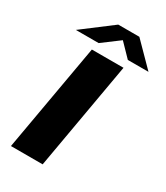

<svg xmlns="http://www.w3.org/2000/svg" viewBox="-214 -973 923 1065"><g transform="rotate(30 247.0 -440.5)"><path d="M28.8 -737.8 217.8 -880.9H353L494.1 -737.8H361.8L283.2 -818.8L174.8 -737.8ZM39.1 0 160.2 -688H362.8L242.2 0Z"/></g></svg>

Font: Archivo Expanded ExtraBold
Style: Italic
Weight: 800
Width: 7
Italic angle: -10°
Designer: Hector Gatti
Foundry: Omnibus-Type
Version: Version 2.001